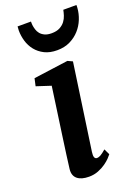

<svg xmlns="http://www.w3.org/2000/svg" viewBox="-155 -878 687 954"><g transform="rotate(-20 188.5 -401.5)"><path d="M66.4 -59.1Q69.8 -88.4 75.7 -131.1Q81.5 -173.8 89.1 -227.8Q96.7 -281.7 105.7 -345Q114.7 -408.2 124.5 -478.5L48.3 -503.4L57.1 -543L239.7 -567.9L265.1 -556.2L199.7 -101.1Q194.3 -64 213.9 -64Q222.2 -64 232.9 -69.8Q243.7 -75.7 262.2 -91.8L276.9 -61Q272.9 -55.7 262 -43.9Q251 -32.2 234.1 -20.3Q217.3 -8.3 194.6 0.7Q171.9 9.8 145 9.8Q104 9.8 83.3 -7.8Q62.5 -25.4 66.4 -59.1ZM211.4 -634.8Q172.4 -634.8 144.8 -648.7Q117.2 -662.6 99.1 -685.1Q81.1 -707.5 72.8 -735.8Q64.5 -764.2 64.5 -792.5Q64.5 -803.2 65.9 -813.5H136.7Q136.7 -809.6 136.7 -804.9Q136.7 -800.3 137.2 -794.9Q138.7 -783.2 142.6 -770.5Q146.5 -757.8 154.8 -747.6Q163.1 -737.3 177.5 -730.5Q191.9 -723.6 213.9 -723.6Q240.7 -723.6 257.8 -732.9Q274.9 -742.2 285.2 -755.9Q295.4 -769.5 300.3 -785.2Q305.2 -800.8 307.6 -813.5H377Q377 -809.6 377 -805.4Q377 -801.3 376.5 -797.4Q374.5 -768.6 362.8 -739.5Q351.1 -710.4 330.3 -687.3Q309.6 -664.1 279.8 -649.4Q250 -634.8 211.4 -634.8Z"/></g></svg>

Font: Brush Lettering One
Style: Bold Italic
Weight: 400
Italic angle: -7°
Designer: Eben Sorkin
Foundry: Eben Sorkin
Version: Version 1.001